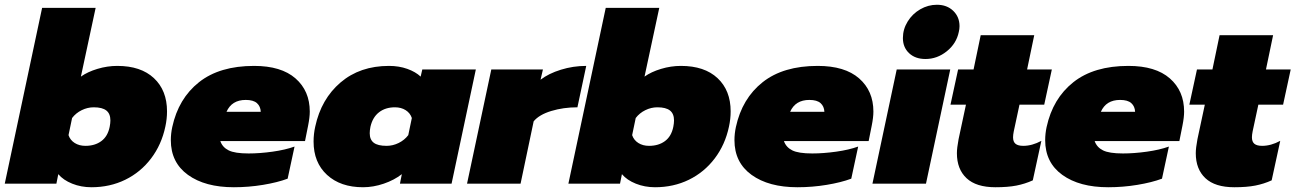

<svg xmlns="http://www.w3.org/2000/svg" viewBox="-39 -772 5445 807"><path d="M206 -40 198 0H-19L138 -739H363L301 -450Q329 -470 370.5 -482.5Q412 -495 454 -495Q553 -495 608 -443.5Q663 -392 663 -304Q663 -272 656 -240Q640 -164 596 -106Q552 -48 487.5 -16.5Q423 15 345 15Q302 15 264.5 0Q227 -15 206 -40ZM422 -239Q425 -254 425 -266Q425 -294 408 -307.5Q391 -321 355 -321Q329 -321 304.5 -309Q280 -297 264 -276L249 -204Q256 -183 275 -171Q294 -159 320 -159Q360 -159 387 -179Q414 -199 422 -239Z M679 -183Q679 -210 685 -238Q711 -358 797.5 -426.5Q884 -495 1029 -495Q1143 -495 1203 -442.5Q1263 -390 1263 -303Q1263 -279 1256 -244L1243 -179H887Q896 -153 922 -140Q948 -127 1006 -127Q1053 -127 1106.5 -134.5Q1160 -142 1199 -156L1170 -21Q1127 -5 1066.5 5Q1006 15 944 15Q823 15 751 -37Q679 -89 679 -183ZM1057 -302Q1056 -325 1041 -338.5Q1026 -352 994 -352Q935 -352 913 -302Z M1279 -177Q1279 -209 1286 -240Q1311 -356 1392.5 -425.5Q1474 -495 1596 -495Q1638 -495 1673 -482.5Q1708 -470 1729 -450L1736 -480H1961L1859 0H1642L1650 -40Q1618 -15 1574 0Q1530 15 1487 15Q1392 15 1335.5 -37Q1279 -89 1279 -177ZM1677 -204 1692 -276Q1685 -297 1666 -309Q1647 -321 1621 -321Q1581 -321 1554 -300Q1527 -279 1518 -239Q1515 -224 1515 -212Q1515 -185 1532 -172Q1549 -159 1586 -159Q1612 -159 1636.5 -171Q1661 -183 1677 -204Z M2026 -480H2243L2233 -437Q2267 -463 2318.5 -479Q2370 -495 2425 -495L2388 -321Q2329 -321 2278 -305.5Q2227 -290 2204 -262L2149 0H1924Z M2575 -40 2567 0H2350L2507 -739H2732L2670 -450Q2698 -470 2739.5 -482.5Q2781 -495 2823 -495Q2922 -495 2977 -443.5Q3032 -392 3032 -304Q3032 -272 3025 -240Q3009 -164 2965 -106Q2921 -48 2856.5 -16.5Q2792 15 2714 15Q2671 15 2633.5 0Q2596 -15 2575 -40ZM2791 -239Q2794 -254 2794 -266Q2794 -294 2777 -307.5Q2760 -321 2724 -321Q2698 -321 2673.5 -309Q2649 -297 2633 -276L2618 -204Q2625 -183 2644 -171Q2663 -159 2689 -159Q2729 -159 2756 -179Q2783 -199 2791 -239Z M3048 -183Q3048 -210 3054 -238Q3080 -358 3166.5 -426.5Q3253 -495 3398 -495Q3512 -495 3572 -442.5Q3632 -390 3632 -303Q3632 -279 3625 -244L3612 -179H3256Q3265 -153 3291 -140Q3317 -127 3375 -127Q3422 -127 3475.5 -134.5Q3529 -142 3568 -156L3539 -21Q3496 -5 3435.5 5Q3375 15 3313 15Q3192 15 3120 -37Q3048 -89 3048 -183ZM3426 -302Q3425 -325 3410 -338.5Q3395 -352 3363 -352Q3304 -352 3282 -302Z M3756 -612Q3756 -649 3776 -681.5Q3796 -714 3829 -733Q3862 -752 3899 -752Q3941 -752 3967.5 -726.5Q3994 -701 3994 -662Q3994 -650 3991 -638Q3981 -589 3940.5 -556.5Q3900 -524 3851 -524Q3808 -524 3782 -548.5Q3756 -573 3756 -612ZM3730 -480H3955L3853 0H3628Z M3983 -128Q3983 -150 3990 -187L4021 -332H3956L3988 -480H4053L4083 -624H4308L4278 -480H4382L4350 -332H4246L4222 -220Q4219 -205 4219 -195Q4219 -176 4229.5 -167.5Q4240 -159 4262 -159Q4299 -159 4338 -180L4302 -14Q4269 1 4233 8Q4197 15 4145 15Q4064 15 4023.5 -23Q3983 -61 3983 -128Z M4354 -183Q4354 -210 4360 -238Q4386 -358 4472.5 -426.5Q4559 -495 4704 -495Q4818 -495 4878 -442.5Q4938 -390 4938 -303Q4938 -279 4931 -244L4918 -179H4562Q4571 -153 4597 -140Q4623 -127 4681 -127Q4728 -127 4781.5 -134.5Q4835 -142 4874 -156L4845 -21Q4802 -5 4741.5 5Q4681 15 4619 15Q4498 15 4426 -37Q4354 -89 4354 -183ZM4732 -302Q4731 -325 4716 -338.5Q4701 -352 4669 -352Q4610 -352 4588 -302Z M4987 -128Q4987 -150 4994 -187L5025 -332H4960L4992 -480H5057L5087 -624H5312L5282 -480H5386L5354 -332H5250L5226 -220Q5223 -205 5223 -195Q5223 -176 5233.5 -167.5Q5244 -159 5266 -159Q5303 -159 5342 -180L5306 -14Q5273 1 5237 8Q5201 15 5149 15Q5068 15 5027.5 -23Q4987 -61 4987 -128Z"/></svg>

Font: Prompt Black
Style: Italic
Weight: 900
Italic angle: -12°
Designer: Katatrad Team
Foundry: CadsonDemak
Version: Version 1.001